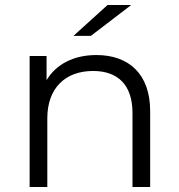

<svg xmlns="http://www.w3.org/2000/svg" viewBox="-20 -751 717 771"><path d="M507 -731H412L275 -607H345ZM367 -530C276 -530 205 -493 167 -429V-526H99V0H170V-276C170 -396 241 -466 354 -466C454 -466 512 -409 512 -298V0H583V-305C583 -456 495 -530 367 -530Z"/></svg>

Font: Montserrat Lite
Style: Regular
Weight: 400
Designer: Julieta Ulanovsky
Foundry: Julieta Ulanovsky
Version: Version 7.200;PS 007.200;hotconv 1.0.88;makeotf.lib2.5.64775